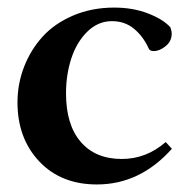

<svg xmlns="http://www.w3.org/2000/svg" viewBox="-20 -473 491 504"><path d="M234.4 11.2Q140.1 11.2 83 -49.3Q25.9 -109.9 25.9 -204.1Q25.9 -252.9 43.2 -297.6Q60.5 -342.3 92 -377Q123.5 -411.6 172.4 -432.4Q221.2 -453.1 279.8 -453.1Q329.1 -453.1 368.7 -437.7Q408.2 -422.4 427.2 -401.4Q430.7 -392.1 430.7 -384.3Q430.7 -364.7 414.8 -351.8Q398.9 -338.9 383.3 -338.9Q373 -338.9 370.1 -346.2Q356 -377.4 331.8 -397.5Q307.6 -417.5 273.9 -417.5Q237.3 -417.5 209.2 -389.9Q181.2 -362.3 167.2 -319.6Q153.3 -276.9 153.3 -228Q153.3 -145.5 191.9 -100.6Q230.5 -55.7 299.8 -55.7Q363.8 -55.7 415 -100.1L431.2 -82.5Q347.7 11.2 234.4 11.2Z"/></svg>

Font: Elstob 10pt SemiBold
Style: Regular
Weight: 600
Designer: Peter S. Baker
Version: Version 1.015